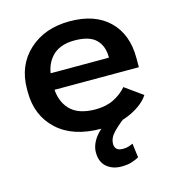

<svg xmlns="http://www.w3.org/2000/svg" viewBox="-111 -627 856 939"><g transform="rotate(-15 317.0 -157.0)"><path d="M40 -251.5Q40 -132.3 119.4 -58.8Q198.7 14.6 341.3 14.6Q430.2 14.6 494.9 -16.4Q559.6 -47.4 586.9 -90.3L497.6 -154.3Q472.2 -124 432.6 -104Q393.1 -84 339.8 -84Q251.5 -84 210 -128.2Q168.5 -172.4 168.5 -246.6V-272.5Q168.5 -347.2 208 -391.8Q247.6 -436.5 325.2 -436.5Q400.4 -436.5 433.6 -403.8Q466.8 -371.1 466.8 -315.4V-311.5H124.5V-228.5H596.2V-275.9Q596.2 -395.5 525.1 -464.4Q454.1 -533.2 326.7 -533.2Q199.7 -533.2 119.9 -459.7Q40 -386.2 40 -267.1ZM420.4 -34.7Q349.6 -1 317.4 39.1Q285.2 79.1 285.2 120.1Q285.2 168.5 314.7 193.6Q344.2 218.8 388.7 218.8Q421.4 218.8 442.9 211.4Q464.4 204.1 478.5 196.3L469.2 124.5Q461.4 128.4 448.5 132.8Q435.5 137.2 418.5 137.2Q397 137.2 387 127.7Q377 118.2 377 102.1Q377 71.3 402.8 44.7Q428.7 18.1 460 -5.4Z"/></g></svg>

Font: Roboto Flex
Style: wght 600 wdth 140 opsz 13.0 GRAD 0.00 slnt 0.00 XTRA 468 XOPQ 96 YOPQ 79 YTLC 514 YTUC 712 YTAS 750 YTDE -203.00 YTFI 738
Weight: 600
Width: 8
Designer: Berlow after Robertson
Foundry: Google
Version: Version 3.100